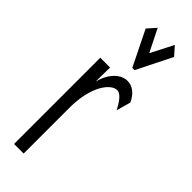

<svg xmlns="http://www.w3.org/2000/svg" viewBox="-236 -705 721 721"><g transform="rotate(45 125.0 -344.0)"><path d="M107 -689 77 -655 146 -515H158L228 -655L198 -689L152 -599ZM34 1H85V-242C85 -357 132 -416 165 -416C182 -416 198 -397 217 -361L233 -418C217 -451 195 -468 168 -468C137 -468 100 -441 85 -381L86 -457H34Z"/></g></svg>

Font: Inconsolata UltraCondensed Thin
Style: Regular
Weight: 100
Width: 1
Monospace: yes
Designer: Raph Levien, Cyreal, Brenton Simpson
Foundry: Raph Levien, Cyreal, Google
Version: Version 3.100